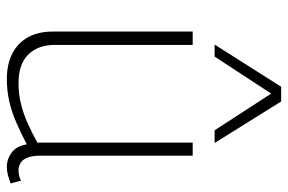

<svg xmlns="http://www.w3.org/2000/svg" viewBox="-160 -670 840 560"><g transform="rotate(90 260.0 -390.0)"><path d="M210 10Q168 10 137 -5.5Q106 -21 89 -51Q72 -81 72 -125V-532H111V-130Q111 -81 139 -52.5Q167 -24 223 -24Q254 -24 282.5 -31Q311 -38 339 -50.5Q367 -63 396 -79V-532H434V-88Q434 -64 440 -49.5Q446 -35 456 -29.5Q466 -24 477 -24Q492 -24 507 -31L515 -1Q507 2 499 4.5Q491 7 483 8.5Q475 10 467 10Q444 10 425 -4Q406 -18 401 -48Q370 -32 339.5 -18.5Q309 -5 277.5 2.5Q246 10 210 10ZM110 -596 233 -790H276L397 -596H360L253 -761L145 -596Z"/></g></svg>

Font: Georama ExtraLight
Style: Regular
Weight: 250
Version: Version 1.001